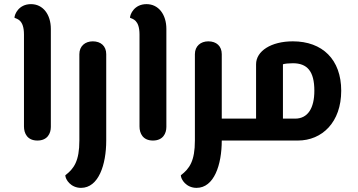

<svg xmlns="http://www.w3.org/2000/svg" viewBox="-20 -680 1731 929"><path d="M161 0C210 0 226 -35 226 -66V-540C226 -610 188 -660 130 -660C70 -660 50 -610 50 -594C62 -588 96 -585 96 -513V-68C96 -35 112 0 161 0Z M372 229C457 229 494 117 494 0V-418C494 -457 468 -480 429 -480C392 -480 364 -457 364 -418V0C364 99 338 136 296 168C296 188 322 229 372 229Z M720 0C769 0 785 -35 785 -66V-540C785 -610 747 -660 689 -660C629 -660 609 -610 609 -594C621 -588 655 -585 655 -513V-68C655 -35 671 0 720 0Z M931 229C1016 229 1053 117 1053 0H1156C1171 0 1176 -21 1176 -53C1176 -85 1171 -106 1156 -106H1053V-418C1053 -457 1027 -480 988 -480C951 -480 923 -457 923 -418V0C923 99 897 136 855 168C855 188 881 229 931 229Z M1156 -106C1143 -106 1136 -85 1136 -53C1136 -21 1143 0 1156 0H1421C1539 0 1631 -89 1631 -241C1631 -392 1540 -480 1397 -480C1292 -480 1219 -433 1219 -369V-106ZM1349 -106V-369C1358 -372 1377 -374 1397 -374C1466 -374 1501 -336 1501 -241C1501 -156 1469 -106 1408 -106Z"/></svg>

Font: Mesarto
Style: Regular
Weight: 700
Designer: Mohamed Gaber
Foundry: Kief Type Foundry
Version: Version 2.020